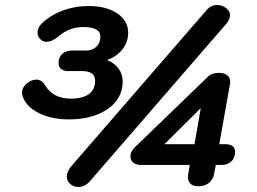

<svg xmlns="http://www.w3.org/2000/svg" viewBox="-20 -734 1026 767"><path d="M247 -28Q247 -47 263 -68L803 -691Q821 -714 848 -714Q868 -714 883.5 -701.5Q899 -689 899 -673Q899 -657 884 -639L340 -11Q319 13 293 13Q274 13 260.5 1Q247 -11 247 -28ZM76 -336Q68 -352 68 -365Q68 -384 86.5 -400Q105 -416 126 -416Q147 -416 161 -392Q193 -340 263 -340Q310 -340 335 -358Q360 -376 360 -411Q360 -450 309 -450H252Q234 -450 224 -458.5Q214 -467 214 -482Q214 -505 228.5 -518.5Q243 -532 267 -532H323Q349 -532 365 -547.5Q381 -563 381 -588Q381 -626 312 -626Q257 -626 214 -589Q189 -567 165 -567Q151 -567 140.5 -578Q130 -589 130 -603Q130 -626 151 -644Q186 -676 233.5 -693Q281 -710 333 -710Q405 -710 448.5 -680.5Q492 -651 492 -603Q492 -567 470 -538Q448 -509 410 -495V-493Q439 -481 454.5 -459Q470 -437 470 -408Q470 -363 443 -329Q416 -295 367.5 -276Q319 -257 255 -257Q193 -257 144.5 -278Q96 -299 76 -336ZM731 -26Q731 -34 732 -38L738 -75H543Q524 -75 512.5 -84.5Q501 -94 501 -109Q501 -128 518 -145L810 -427Q826 -443 854 -443Q878 -443 890 -431.5Q902 -420 899 -400L856 -158H879Q919 -158 919 -127Q919 -103 904 -89Q889 -75 864 -75H842L835 -38Q831 -16 814.5 -3Q798 10 772 10Q752 10 741.5 0.5Q731 -9 731 -26ZM757 -158 782 -302 637 -158Z"/></svg>

Font: Kodchasan SemiBold
Style: Italic
Weight: 600
Italic angle: -10°
Version: Version 1.000; ttfautohint (v1.6)